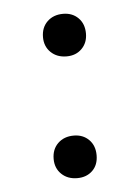

<svg xmlns="http://www.w3.org/2000/svg" viewBox="-38 -417 331 454"><g transform="rotate(-5 127.5 -190.0)"><path d="M128 -284Q105 -284 90.5 -298Q76 -312 76 -334Q76 -357 90.5 -371Q105 -385 128 -385Q150 -385 164 -371Q178 -357 178 -334Q178 -312 164 -298Q150 -284 128 -284ZM128 5Q105 5 90.5 -9Q76 -23 76 -45Q76 -68 90.5 -82Q105 -96 128 -96Q150 -96 164 -82Q178 -68 178 -45Q178 -22 164 -8.5Q150 5 128 5Z"/></g></svg>

Font: EauTestInfant
Style: Regular
Weight: 400
Designer: Christian Thalmann (Catharsis Fonts)
Version: Version 0.001;PS 000.001;hotconv 1.0.88;makeotf.lib2.5.64775